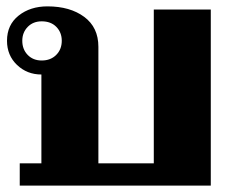

<svg xmlns="http://www.w3.org/2000/svg" viewBox="-20 -583 737 603"><path d="M129 -563Q200 -563 244.5 -530Q289 -497 289 -436V-70H463V-553H642V0H42V-70H110V-349Q65 -349 33.5 -379Q2 -409 2 -455Q2 -505 38.5 -534Q75 -563 129 -563ZM111 -393Q139 -393 156.5 -410.5Q174 -428 174 -455Q174 -481 157 -498.5Q140 -516 111 -516Q84 -516 67 -498.5Q50 -481 50 -455Q50 -428 67 -410.5Q84 -393 111 -393Z"/></svg>

Font: Taviraj Bold
Style: Regular
Weight: 700
Designer: Katatrad Team
Foundry: CadsonDemak
Version: Version 1.030